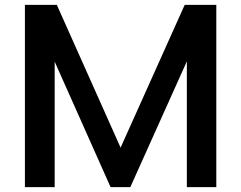

<svg xmlns="http://www.w3.org/2000/svg" viewBox="-20 -770 992 790"><path d="M740 -750H870V0H748.8V-517.5L516.2 0H435L205 -516.2V0H82.5V-750H213.8L476.2 -162.5Z"/></svg>

Font: Now Medium
Style: Regular
Weight: 500
Designer: Alfredo Marco Pradil
Foundry: Alfredo Marco Pradil
Version: Version 1.002;PS 001.002;hotconv 1.0.88;makeotf.lib2.5.64775